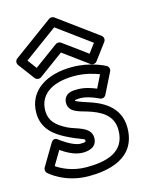

<svg xmlns="http://www.w3.org/2000/svg" viewBox="-129 -919 789 1037"><g transform="rotate(-15 265.0 -400.5)"><path d="M77.1 -648.8 263 -785 448.9 -648.8 410.8 -597.8 277.8 -695.2C268.8 -701.7 256.2 -701 248.2 -695.2L115.2 -597.8ZM27.2 -674.2C15.9 -665.9 13.9 -649.9 22 -639L90 -548C97.2 -538.4 113.2 -534.4 124.8 -542.8L263 -644L401.2 -542.8C411 -535.7 427.5 -536.6 436 -548L504 -639C512.4 -650.3 509.7 -666.2 498.8 -674.2L277.8 -836.2C269.7 -842.1 257.2 -842.7 248.2 -836.2ZM299 -503C359.4 -503 410.7 -486.6 437 -476L401.5 -404.9C376.3 -415.5 339.1 -429 299 -429C272.9 -429 246.6 -428.1 229.8 -407C221.6 -396.7 219 -384.3 219 -373C219 -319.8 282 -311.1 316.5 -300.1C384.6 -279.1 455 -246.6 455 -160C455 -32.6 342.6 -10 237 -10C155.9 -10 97.6 -42.3 71.8 -60.2L118.3 -138.3C144.7 -120 190.3 -91 238 -91C260.2 -91 318 -94.7 318 -153C318 -216.8 233 -223.2 190.5 -245.2C139.6 -271.6 100 -300.2 100 -363C100 -448.8 170 -503 299 -503ZM299 -553C158 -553 50 -487.2 50 -363C50 -271.8 114.3 -228.4 167.5 -200.8C241 -162.8 268 -163.2 268 -153C268 -143.3 265.8 -141 238 -141C194.9 -141 127.1 -194.1 127.1 -194.1C106.8 -211.1 93.4 -194.3 89.5 -187.8L17.5 -66.8C11.8 -57.1 13.3 -43.7 22 -35.7C24.1 -33.7 103.5 40 237 40C341.4 40 505 14.6 505 -160C505 -283.4 399.4 -326.9 331.5 -347.9C293 -360.1 270.8 -369.7 269 -372.6C269 -372.6 269 -372.7 269 -373C269 -374.2 269.1 -375.1 269.2 -375.7C271.9 -376.9 282 -379 299 -379C345.2 -379 401.3 -349.9 401.3 -349.9C414.3 -343 429.4 -348.9 435.4 -360.8L493.4 -476.8C499.1 -488.2 494.9 -503.4 483 -509.9C481.1 -511 404.6 -553 299 -553Z"/></g></svg>

Font: Hussar Ekologiczny
Style: Regular
Weight: 400
Foundry: Cannot Into Space Fonts
Version: Version 0.97